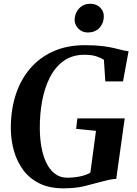

<svg xmlns="http://www.w3.org/2000/svg" viewBox="-20 -992 726 1020"><path d="M316.5 8.5Q242 8.5 189.2 -17.8Q136.5 -44 103.5 -88.5Q70.5 -133 54.5 -189Q38.5 -245 37.5 -304.5Q36.5 -403.5 62.5 -485.5Q88.5 -567.5 139.5 -627.2Q190.5 -687 263.8 -719.5Q337 -752 430.5 -752Q486.5 -752 524 -747.2Q561.5 -742.5 587.2 -736.2Q613 -730 633 -725Q640.5 -723.5 647.8 -722Q655 -720.5 663 -719.5L633.5 -559.5H539.5L532 -674.5Q515.5 -685 491 -693Q466.5 -701 428.5 -701Q364 -701 318.8 -668.8Q273.5 -636.5 245.2 -581.2Q217 -526 204 -456.2Q191 -386.5 191.5 -311Q191.5 -261 199.5 -214Q207.5 -167 225 -129.5Q242.5 -92 270.5 -70Q298.5 -48 338 -48Q372.5 -48 405 -54.8Q437.5 -61.5 460 -74.5L490 -297L384.5 -307.5L391 -363H642.5L597.5 -41.5Q582 -41.5 559.8 -36.8Q537.5 -32 516 -26Q476 -15 428.8 -3.2Q381.5 8.5 316.5 8.5ZM445.5 -819.5Q426.5 -819.5 410.5 -829Q394.5 -838.5 385.2 -854.5Q376 -870.5 376.5 -889Q378 -924 401 -948Q424 -972 459.5 -972Q492.5 -972 512.2 -952Q532 -932 531.5 -905Q531.5 -869.5 508.8 -844.5Q486 -819.5 445.5 -819.5Z"/></svg>

Font: Merriweather 48pt
Style: Bold Italic
Weight: 700
Italic angle: -7.8°
Version: Version 2.101